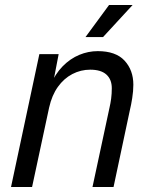

<svg xmlns="http://www.w3.org/2000/svg" viewBox="-20 -746 609 766"><path d="M24 0 137 -530H214L188 -395L180 -404Q200 -451 230 -481.5Q260 -512 296 -527Q332 -542 370 -542Q442 -542 477 -504Q512 -466 512 -408Q512 -383 507.5 -354.5Q503 -326 498 -306L433 0H349L417 -317Q421 -334 423.5 -353Q426 -372 426 -394Q426 -429 404.5 -448.5Q383 -468 340 -468Q302 -468 268.5 -450.5Q235 -433 211 -399.5Q187 -366 176 -317L108 0ZM321 -598 415 -726H509L391 -598Z"/></svg>

Font: Geist
Style: Italic
Weight: 400
Italic angle: -12°
Designer: Basement.studio, Andrés Briganti, Mateo Zaragoza
Foundry: Basement.studio, Vercel, Andrés Briganti, Guido Ferreyra, Mateo Zaragoza
Version: Version 1.500